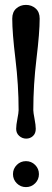

<svg xmlns="http://www.w3.org/2000/svg" viewBox="-20 -740 212 784"><path d="M48.5 -66.5Q64 -82 86 -82Q108 -82 123.5 -66.5Q139 -51 139 -29Q139 -7 123.5 8.5Q108 24 86 24Q64 24 48.5 8.5Q33 -7 33 -29Q33 -51 48.5 -66.5ZM142 -664Q142 -608 129 -500.5Q116 -393 116 -290Q116 -281 121 -255Q126 -229 126 -214Q126 -195 114.5 -184.5Q103 -174 87 -174Q71 -174 58.5 -185Q46 -196 46 -214Q46 -229 51 -254.5Q56 -280 56 -290Q56 -392 43 -499Q30 -606 30 -664Q30 -691 46.5 -705.5Q63 -720 86 -720Q109 -720 125.5 -705.5Q142 -691 142 -664Z"/></svg>

Font: kawoszeh
Style: Medium
Weight: 500
Version: Version 000.030